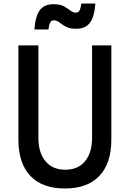

<svg xmlns="http://www.w3.org/2000/svg" viewBox="-20 -1059 740 1095"><path d="M85 -800H199V-273Q199 -188 239.5 -139.5Q280 -91 352 -91Q425 -91 465 -139.5Q505 -188 505 -273V-800H615V-263Q615 -128 547 -56Q479 16 350 16Q221 16 153 -56Q85 -128 85 -263ZM176 -891Q182 -968 207.5 -1001.5Q233 -1035 286 -1035Q323 -1035 344.5 -1023Q366 -1011 381 -999Q396 -987 414 -987Q427 -987 433.5 -999.5Q440 -1012 444 -1039H524Q518 -962 492.5 -928.5Q467 -895 414 -895Q377 -895 355.5 -907Q334 -919 319 -931Q304 -943 286 -943Q273 -943 266.5 -931Q260 -919 256 -891Z"/></svg>

Font: Martian Mono
Style: Regular
Weight: 400
Monospace: yes
Designer: Roman Shamin
Foundry: Evil Martians
Version: Version 1.000; ttfautohint (v1.8.4.7-5d5b)